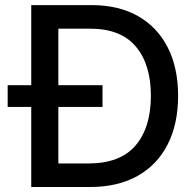

<svg xmlns="http://www.w3.org/2000/svg" viewBox="-20 -748 772 768"><path d="M340.3 0H105V-727.5H347.7Q454.6 -727.5 532 -683.6Q609.4 -639.6 650.9 -558.3Q692.4 -477.1 692.4 -364.7Q692.4 -252 650.6 -170.2Q608.9 -88.4 530 -44.2Q451.2 0 340.3 0ZM213.4 -94.2H333.5Q460.9 -94.2 522.2 -166Q583.5 -237.8 583.5 -364.7Q583.5 -491.2 522.9 -562.3Q462.4 -633.3 340.8 -633.3H213.4ZM10.7 -320.3V-407.2H390.1V-320.3Z"/></svg>

Font: Inter Display Medium
Style: Regular
Weight: 500
Designer: Rasmus Andersson
Foundry: rsms
Version: Version 4.001;git-9221beed3